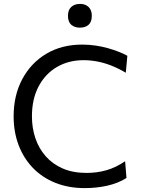

<svg xmlns="http://www.w3.org/2000/svg" viewBox="-20 -955 725 986"><path d="M415.5 11Q331 11 263.2 -16.5Q195.5 -44 148 -93.8Q100.5 -143.5 75.2 -210.8Q50 -278 50 -357.5Q50 -465.5 94.5 -548.8Q139 -632 218 -679Q297 -726 402 -726Q437.5 -726 471 -721Q504.5 -716 534.5 -707.5Q564.5 -699 590 -689Q615.5 -679 634 -668.5L626 -581.5Q587 -604.5 550.2 -618.8Q513.5 -633 478.2 -639.5Q443 -646 409.5 -646Q332.5 -646 272.5 -611Q212.5 -576 178.2 -511.2Q144 -446.5 144 -357Q144 -297.5 161.8 -245Q179.5 -192.5 214.8 -152.5Q250 -112.5 302.2 -89.8Q354.5 -67 424 -67Q449.5 -67 475 -70.2Q500.5 -73.5 525.5 -80.5Q550.5 -87.5 574.8 -99.2Q599 -111 622.5 -127L629.5 -41Q608.5 -27.5 583.2 -17.5Q558 -7.5 530.2 -1.2Q502.5 5 473.5 8Q444.5 11 415.5 11ZM390 -813Q363 -813 346 -827.8Q329 -842.5 329 -874Q329 -904 346 -919.5Q363 -935 391 -935Q418.5 -935 435 -919Q451.5 -903 451.5 -874Q451.5 -842.5 435 -827.8Q418.5 -813 390 -813Z"/></svg>

Font: Commissioner Thin
Style: Regular
Weight: 400
Version: Version 1.000